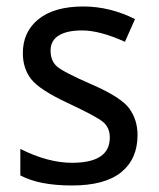

<svg xmlns="http://www.w3.org/2000/svg" viewBox="-20 -567 493 595"><path d="M43 -23.4V-105.5Q128.9 -62.5 203.1 -62.5Q261.7 -62.5 291 -82Q320.3 -101.6 320.3 -140.6Q320.3 -171.9 298.8 -189.5Q277.3 -207 189.5 -248Q101.6 -289.1 76.2 -322.3Q50.8 -355.5 50.8 -402.3Q50.8 -468.8 99.6 -507.8Q148.4 -546.9 238.3 -546.9Q320.3 -546.9 398.4 -507.8L367.2 -437.5Q289.1 -472.7 234.4 -472.7Q187.5 -472.7 162.1 -457Q136.7 -441.4 136.7 -410.2Q136.7 -378.9 156.2 -361.3Q175.8 -343.8 265.6 -304.7Q355.5 -265.6 380.9 -230.5Q406.2 -195.3 406.2 -148.4Q406.2 -74.2 355.5 -33.2Q304.7 7.8 203.1 7.8Q101.6 7.8 43 -23.4Z"/></svg>

Font: Droid Sans Fallback
Style: Regular
Weight: 400
Designer: Steve Matteson
Foundry: Ascender Corporation
Version: 3.00 (Khmer version)